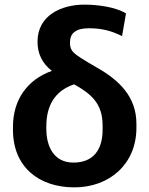

<svg xmlns="http://www.w3.org/2000/svg" viewBox="-20 -794 644 829"><path d="M301 15C453 15 569 -86 569 -242V-260C569 -377 493 -449 397 -503C345 -533 313 -553 300 -565C288 -576 282 -590 282 -607C282 -630 288 -647 303 -657C316 -667 336 -672 364 -672C418 -672 462 -661 507 -638L524 -736C477 -765 398 -774 344 -774C244 -774 142 -727 142 -614C142 -561 163 -520 204 -488C97 -450 36 -362 36 -247V-233C36 -74 147 15 301 15ZM423 -252V-234C423 -151 386 -92 297 -92C212 -92 180 -162 180 -238V-248C180 -336 215 -401 300 -430C377 -387 423 -345 423 -252Z"/></svg>

Font: Cheyenne Sans
Style: Bold
Weight: 700
Designer: The Public Sans project authors (U.S. Web Design System), Libre Franklin designed by Pablo Impallari and Rodrigo Fuenzal
Foundry: The Cheyenne Sans Project Authors
Version: Version 2.007